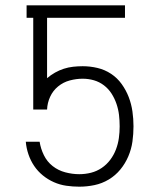

<svg xmlns="http://www.w3.org/2000/svg" viewBox="-20 -690 590 722"><path d="M278 12Q254 12 229.5 8.5Q205 5 182.5 -5Q160 -15 141 -30.5Q122 -46 108.5 -66Q95 -86 87 -109.5Q79 -133 77 -157H129Q133 -131 145 -106.5Q157 -82 178 -65.5Q199 -49 225.5 -42Q252 -35 278 -35Q301 -35 322.5 -40.5Q344 -46 362.5 -58.5Q381 -71 394.5 -89Q408 -107 416 -128Q424 -149 427 -171Q430 -193 430 -215Q430 -237 427.5 -258Q425 -279 418 -299.5Q411 -320 399.5 -338Q388 -356 371 -369Q354 -382 333.5 -388Q313 -394 291 -394Q267 -394 242.5 -387.5Q218 -381 198.5 -365Q179 -349 168.5 -326Q158 -303 157 -278H105V-623H80V-670H450V-623H157V-396Q171 -408 187 -417Q203 -426 220 -431.5Q237 -437 255 -439Q273 -441 291 -441Q319 -441 346.5 -434.5Q374 -428 397.5 -412.5Q421 -397 437.5 -374Q454 -351 464 -325Q474 -299 478 -271Q482 -243 482 -215Q482 -186 478 -157.5Q474 -129 462.5 -102Q451 -75 432.5 -52.5Q414 -30 389 -15Q364 0 335.5 6Q307 12 278 12Z"/></svg>

Font: Lode Dark Term
Style: Regular
Weight: 400
Monospace: yes
Designer: Belleve Invis
Foundry: Belleve Invis
Version: Version 29.2.0